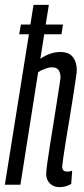

<svg xmlns="http://www.w3.org/2000/svg" viewBox="-23 -760 347 790"><path d="M233 -73Q233 -54 254 -54Q257 -54 262 -54.5Q267 -55 274 -58L270 -3Q247 10 222 10Q198 10 182.5 -5Q167 -20 167 -44Q167 -54 171 -85Q175 -116 182 -159Q189 -202 196.5 -249Q204 -296 210.5 -338Q217 -380 221.5 -408.5Q226 -437 226 -442Q226 -459 218.5 -471Q211 -483 190 -483Q179 -483 162.5 -477Q146 -471 134 -463L61 0H-3L96 -619H56L63 -659H102L115 -740H178L165 -659H236L230 -619H159L143 -518Q183 -546 226 -546Q261 -546 277 -525Q293 -504 293 -470Q293 -464 288.5 -434Q284 -404 277.5 -361Q271 -318 263 -271Q255 -224 248 -181Q241 -138 237 -108.5Q233 -79 233 -73Z"/></svg>

Font: Georama ExtraCondensed
Style: Italic
Weight: 400
Width: 2
Italic angle: -9°
Designer: Jean-Baptiste Levee
Foundry: Production Type
Version: Version 1.000